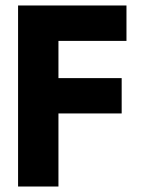

<svg xmlns="http://www.w3.org/2000/svg" viewBox="-20 -680 534 700"><path d="M45.9 -660H441.1V-530.9H193.1V-395.2H423.6V-266.4H193.1V0H45.9Z"/></svg>

Font: League Spartan Extralight
Style: Regular
Weight: 200
Foundry: The League of Moveable Type
Version: Version 2.300; ttfautohint (v1.8.3)